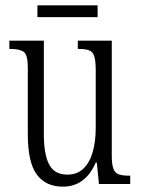

<svg xmlns="http://www.w3.org/2000/svg" viewBox="-20 -688 526 718"><path d="M215 10Q151 10 117.5 -35.5Q84 -81 84 -185V-435Q84 -482 69.5 -493.5Q55 -505 19 -505H15V-536H144V-186Q144 -110 164 -72.5Q184 -35 232 -35Q269 -35 292.5 -58Q316 -81 327 -120.5Q338 -160 338 -210V-424Q338 -460 332.5 -477.5Q327 -495 313 -500Q299 -505 274 -505H271V-536H398V-105Q398 -72 404.5 -56Q411 -40 425.5 -35.5Q440 -31 464 -31H467V0H350L342 -80H338Q299 10 215 10ZM120 -624V-668H345V-624Z"/></svg>

Font: Noto Serif Sinhala ExtraCondensed Light
Style: Regular
Weight: 300
Width: 2
Designer: Jelle Bosma - Monotype Design Team
Foundry: Monotype Imaging Inc.
Version: Version 2.007; ttfautohint (v1.8.4.7-5d5b)